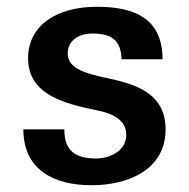

<svg xmlns="http://www.w3.org/2000/svg" viewBox="-20 -533 558 567"><path d="M49 -151C49 -31 140 14 250 14C362 14 469 -34 469 -151C469 -261 375 -286 289 -304L271 -308C208 -323 180 -341 180 -376C180 -412 211 -434 253 -434C311 -434 337 -413 339 -358H460C460 -480 375 -513 266 -513C147 -513 63 -458 63 -361C63 -266 145 -233 244 -212L267 -207C308 -199 353 -181 353 -135C353 -91 310 -65 263 -65C199 -65 170 -91 170 -151Z"/></svg>

Font: Perun SemiBold
Style: Regular
Weight: 600
Foundry: Copyright (c) Stefan Peev, Context Ltd, 2016
Version: Version 1.089